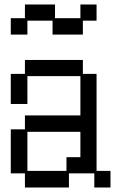

<svg xmlns="http://www.w3.org/2000/svg" viewBox="-20 -807 540 855"><path d="M28 -726H91V-787H225V-726H338V-787H410V-715H349V-653H214V-715H102V-653H28ZM28 -231H91V-293H338V-468H102V-344H28V-478H91V-540H349V-478H410V-46H472V28H400V-35H287V28H91V-35H28ZM276 -46V-107H338V-220H102V-46Z"/></svg>

Font: DotGothic16
Style: Regular
Weight: 400
Designer: Fontworks Inc.
Foundry: Fontworks Inc.
Version: Version 1.100